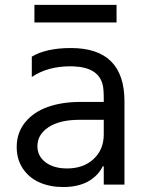

<svg xmlns="http://www.w3.org/2000/svg" viewBox="-20 -747 603 777"><path d="M451.7 -727.3V-656.2H119.3V-727.3ZM236.5 9.9Q182.5 9.9 140.3 -8.5Q98 -27 72.8 -64.3Q47.6 -101.6 47.6 -152Q47.6 -210.2 81.9 -252.1Q116.1 -294 173.7 -314.3Q231.2 -334.5 305.4 -334.5H399.9V-347.3Q399.9 -386.7 395.6 -403.8Q378.6 -474.1 278.8 -478.3Q272 -478.7 264.9 -478.7Q172.6 -478.7 108.7 -435.4V-517.8Q166.9 -552.6 267 -552.6Q483.7 -552.6 483.7 -336.6V0H399.9V-73.9H395.6Q387.8 -57.2 375 -43Q362.2 -28.8 343.2 -16.5Q324.2 -4.3 296.9 2.8Q269.5 9.9 236.5 9.9ZM251.4 -65.3Q317.8 -65.3 358.8 -103.5Q399.9 -141.7 399.9 -203.1V-262.1H301.1Q221.2 -262.1 176.3 -232.2Q131.4 -202.4 131.4 -155.5Q131.4 -115.1 164.4 -90.2Q197.4 -65.3 251.4 -65.3Z"/></svg>

Font: TID UI
Style: Regular
Weight: 400
Designer: The TID Project Authors
Foundry: Bakken & Bæck
Version: Version 1.001;hotconv 1.0.109;makeotfexe 2.5.65596